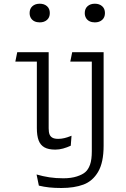

<svg xmlns="http://www.w3.org/2000/svg" viewBox="-20 -774 660 1008"><path d="M135.5 -705.5Q135.5 -728.5 150.2 -741.5Q165 -754.5 188.5 -754.5Q212 -754.5 226.8 -741.5Q241.5 -728.5 241.5 -705.5Q241.5 -682.5 226.8 -669.5Q212 -656.5 188.5 -656.5Q173 -656.5 161 -662.2Q149 -668 142.2 -679.2Q135.5 -690.5 135.5 -705.5ZM524 -500V-9Q524 79 495.2 128Q466.5 177 418.2 195Q370 213 302 213Q266.5 213 238.5 210Q210.5 207 184 200.5L172 142Q204.5 151.5 238.8 156.8Q273 162 312 162Q354 162 383.8 152.2Q413.5 142.5 428.5 129Q443.5 116 452.8 90.2Q462 64.5 462 20V-473L484.5 -450.5H349L359 -500ZM425 -705.5Q425 -728.5 439.8 -741.5Q454.5 -754.5 478 -754.5Q501.5 -754.5 516.2 -741.5Q531 -728.5 531 -705.5Q531 -682.5 516.2 -669.5Q501.5 -656.5 478 -656.5Q462.5 -656.5 450.5 -662.2Q438.5 -668 431.8 -679.2Q425 -690.5 425 -705.5ZM173.5 -473 196 -450.5H60.5L70.5 -500H235.5V-100Q235.5 -80 240.2 -68.2Q245 -56.5 255.8 -50.8Q266.5 -45 285.5 -45Q302 -45 317.5 -48.8Q333 -52.5 348 -58.5Q352 -60 355.5 -61.5L351.5 -9Q332 0 311.2 5.8Q290.5 11.5 270.5 11.5Q234 11.5 213 -0.5Q192 -12.5 182.8 -37Q173.5 -61.5 173.5 -101.5Z"/></svg>

Font: Monaspace Argon Var ExtraLight
Style: Regular
Weight: 200
Designer: Riley Cran and the Lettermatic Team
Version: Version 1.200 (Monaspace Argon Var)